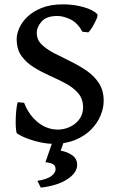

<svg xmlns="http://www.w3.org/2000/svg" viewBox="-20 -650 540 887"><path d="M224.6 14.6Q202.1 14.6 172.1 8.8Q142.1 2.9 112.1 -7.8Q82 -18.6 59.1 -33.2Q55.7 -35.2 54 -51.3Q52.2 -67.4 52.5 -90.6Q52.7 -113.8 54.9 -137.5Q57.1 -161.1 61.5 -177.7L91.3 -175.3Q113.8 -117.7 155.5 -84.5Q197.3 -51.3 247.1 -51.3Q276.4 -51.3 303.2 -64Q330.1 -76.7 346.9 -99.6Q363.8 -122.6 363.8 -153.3Q363.8 -192.9 341.6 -219Q319.3 -245.1 284.4 -263.9Q249.5 -282.7 210.4 -300Q171.4 -317.4 136.5 -338.9Q101.6 -360.4 79.3 -391.4Q57.1 -422.4 57.1 -469.7Q57.1 -492.7 69.1 -520.3Q81.1 -547.9 106.9 -572.8Q132.8 -597.7 173.6 -613.8Q214.4 -629.9 271.5 -629.9Q321.3 -629.9 366 -617.2Q410.6 -604.5 428.7 -585Q433.6 -581.1 426.3 -563.2Q418.9 -545.4 407.7 -526.6Q396.5 -507.8 388.2 -500.5L360.8 -503.4Q337.9 -544.9 305.4 -560.5Q272.9 -576.2 245.1 -576.2Q194.8 -576.2 172.4 -550.8Q149.9 -525.4 149.9 -497.6Q149.9 -466.8 172.1 -444.8Q194.3 -422.9 229.7 -404.5Q265.1 -386.2 304.4 -367.2Q343.8 -348.1 379.2 -324Q414.6 -299.8 436.8 -266.1Q459 -232.4 459 -184.1Q459 -151.4 444.8 -116.7Q430.7 -82 401.6 -52.2Q372.6 -22.5 328.4 -3.9Q284.2 14.6 224.6 14.6ZM168.5 216.8 152.8 185.5Q198.2 178.2 217.5 163.1Q236.8 147.9 236.8 132.3Q236.8 115.7 225.1 108.6Q213.4 101.6 189.9 99.6L226.6 -6.8H279.3L260.3 45.9Q293.9 52.2 315.2 68.4Q336.4 84.5 336.4 111.8Q336.4 147.9 291.5 177.7Q246.6 207.5 168.5 216.8Z"/></svg>

Font: David Libre Medium
Style: Regular
Weight: 500
Designer: Ismar David, J. Victor Gaultney, Annie Olsen and Meir Sadan
Foundry: Monotype Imaging Inc. & SIL International
Version: Version 1.100; ttfautohint (v1.8.4.7-5d5b)